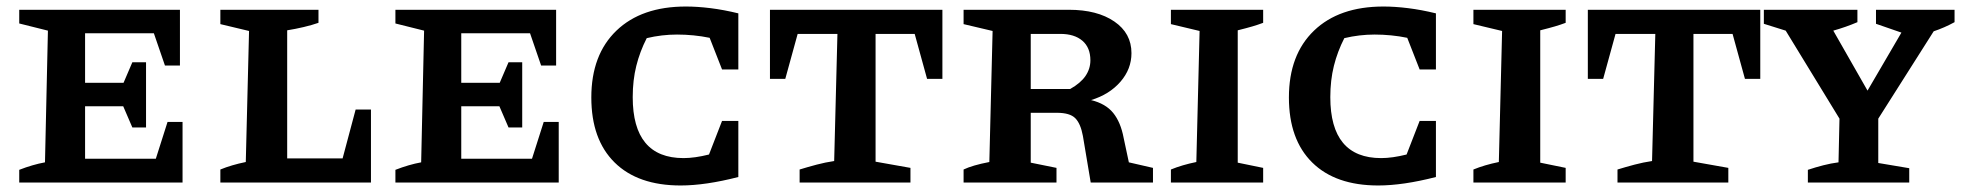

<svg xmlns="http://www.w3.org/2000/svg" viewBox="-20 -560 6016 589"><path d="M494 -186H540V0H39V-39Q80 -55 118 -62L127 -466L39 -488V-530H532V-359H486L452 -458H241V-306H359L386 -369H428V-169H386L358 -234H241V-73H458Z M1071 -224H1118V0H656V-40Q690 -54 734 -63L744 -465L656 -486V-530H957V-490Q937 -483 911.5 -477Q886 -471 861 -467V-74H1031Z M1648 -186H1694V0H1193V-39Q1234 -55 1272 -62L1281 -466L1193 -488V-530H1686V-359H1640L1606 -458H1395V-306H1513L1540 -369H1582V-169H1540L1512 -234H1395V-73H1612Z M2068 9Q1937 9 1865.5 -61.5Q1794 -132 1794 -261Q1794 -392 1871 -466Q1948 -540 2084 -540Q2119 -540 2159.5 -535Q2200 -530 2245 -519V-347H2195L2157 -444Q2133 -449 2107.5 -451.5Q2082 -454 2057 -454Q2010 -454 1964 -443Q1943 -402 1932 -358Q1921 -314 1921 -262Q1921 -75 2077 -75Q2111 -75 2155 -86L2195 -189H2245V-17Q2144 9 2068 9Z M2871 -530V-318H2824L2786 -456H2666V-64L2773 -45V0H2433V-40Q2459 -48 2485.5 -55Q2512 -62 2539 -66L2549 -456H2427L2389 -318H2342V-530Z M3443 -62 3517 -45V0H3326L3302 -143Q3295 -181 3278.5 -197.5Q3262 -214 3222 -214H3142V-61L3221 -45V0H2936V-40Q2963 -53 3015 -63L3025 -465L2936 -486V-530H3259Q3346 -530 3398.5 -494Q3451 -458 3451 -397Q3451 -348 3417 -309Q3383 -270 3327 -253Q3372 -242 3395 -213.5Q3418 -185 3427 -137ZM3233 -456H3142V-287H3263Q3295 -305 3310 -327Q3325 -349 3325 -375Q3325 -414 3300.5 -435Q3276 -456 3233 -456Z M3572 0V-40Q3606 -54 3650 -63L3660 -465L3572 -486V-530H3855V-490Q3839 -484 3822 -479Q3805 -474 3777 -467V-61L3855 -45V0Z M4208 9Q4077 9 4005.5 -61.5Q3934 -132 3934 -261Q3934 -392 4011 -466Q4088 -540 4224 -540Q4259 -540 4299.5 -535Q4340 -530 4385 -519V-347H4335L4297 -444Q4273 -449 4247.5 -451.5Q4222 -454 4197 -454Q4150 -454 4104 -443Q4083 -402 4072 -358Q4061 -314 4061 -262Q4061 -75 4217 -75Q4251 -75 4295 -86L4335 -189H4385V-17Q4284 9 4208 9Z M4500 0V-40Q4534 -54 4578 -63L4588 -465L4500 -486V-530H4783V-490Q4767 -484 4750 -479Q4733 -474 4705 -467V-61L4783 -45V0Z M5380 -530V-318H5333L5295 -456H5175V-64L5282 -45V0H4942V-40Q4968 -48 4994.5 -55Q5021 -62 5048 -66L5058 -456H4936L4898 -318H4851V-530Z M5526 0V-39Q5550 -47 5573.5 -53Q5597 -59 5620 -62L5623 -196L5458 -466L5391 -487V-530H5678V-492Q5643 -477 5604 -466L5709 -282L5813 -460L5735 -487V-530H5976V-492Q5945 -475 5912 -464L5742 -196V-60L5837 -44V0Z"/></svg>

Font: Piazzolla SC SemiBold
Style: Regular
Weight: 600
Designer: Juan Pablo del Peral
Foundry: Huerta Tipografica
Version: Version 1.330